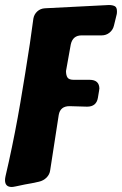

<svg xmlns="http://www.w3.org/2000/svg" viewBox="-64 -754 486 765"><path d="M-3 -11Q-8 -10 -11.5 -9.5Q-15 -9 -17 -9Q-44 -9 -44 -36Q-44 -40 -43.5 -43.5Q-43 -47 -42 -52L-29 -109Q-3 -227 17 -344.5Q37 -462 55 -580L69 -680Q72 -697 84.5 -708.5Q97 -720 115 -721L370 -734Q384 -734 393 -729.5Q402 -725 402 -709Q402 -700 401 -697L390 -652Q386 -635 372.5 -624Q359 -613 341 -613H261Q226 -613 218 -577L199 -471Q199 -454 205 -445Q211 -436 230 -436H293Q332 -436 332 -400L331 -396V-394L326 -364Q320 -329 283 -329L213 -331Q176 -331 170 -296L136 -76Q134 -59 121.5 -46.5Q109 -34 91 -30L63 -24Q38 -20 2 -12Z"/></svg>

Font: Bangerz 2
Style: Regular
Weight: 400
Designer: vernon adams
Foundry: Vernon Adams
Version: Version 2.10;December 28, 2023;FontCreator 13.0.0.2683 64-bi